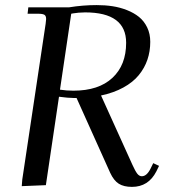

<svg xmlns="http://www.w3.org/2000/svg" viewBox="-20 -731 670 758"><path d="M65.9 3.9 67.9 -22 160.2 -637.2Q162.1 -650.9 162.1 -655.8Q162.1 -668.5 155.3 -672.6Q148.4 -676.8 129.9 -676.8H88.9L91.8 -702.1H252.9Q307.1 -710.9 361.8 -710.9Q394.5 -710.9 423.8 -706.5Q453.1 -702.1 481 -691.2Q508.8 -680.2 528.8 -664.1Q548.8 -647.9 561 -622.8Q573.2 -597.7 573.2 -565.9Q573.2 -528.3 562 -495.4Q550.8 -462.4 527.8 -434.3Q504.9 -406.2 467 -385.5Q429.2 -364.7 378.9 -354L502.9 -80.1Q514.2 -55.2 522 -45.2Q529.8 -35.2 540 -35.2Q559.1 -35.2 574.2 -64.9L585 -86.9L607.9 -76.2L597.2 -54.2Q565.9 6.8 501 6.8Q468.8 6.8 449 -5.6Q429.2 -18.1 415 -48.8L282.2 -344.2H270Q249.5 -344.2 212.9 -349.1L161.1 0ZM216.8 -377Q242.2 -373 270 -373Q369.6 -373 423.8 -423.6Q478 -474.1 478 -562Q478 -682.1 315.9 -682.1Q303.7 -682.1 290 -680.9Q276.4 -679.7 268.6 -678.2L261.2 -676.8Z"/></svg>

Font: Dihjauti
Style: Bold Italic
Weight: 700
Italic angle: -9°
Designer: T. Christopher White
Version: Version 3.0.0